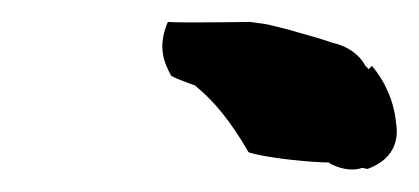

<svg xmlns="http://www.w3.org/2000/svg" viewBox="-20 -732 382 175"><path d="M133 -712C123 -689 130 -674 136 -663C141 -660 150 -657 158 -654L159 -653C177 -638 190 -621 205 -596L206 -594L207 -593C220 -589 251 -585 275 -584H280C279 -583 297 -574 310 -579L315 -578C342 -588 343 -608 341 -620C339 -641 330 -659 319 -672L316 -669L313 -672C313 -672 306 -688 283 -693C269 -698 256 -701 243 -705L227 -709C223 -710 216 -711 208 -712C202 -712 147 -711 133 -712Z"/></svg>

Font: Vapor
Style: BlkObl
Weight: 900
Foundry: Cannot Into Space Fonts
Version: Version 0.179